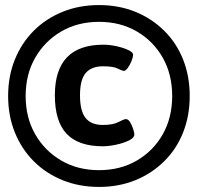

<svg xmlns="http://www.w3.org/2000/svg" viewBox="-20 -728 779 756"><path d="M370 8Q292 8 226.5 -18.5Q161 -45 113 -93Q65 -141 38.5 -206.5Q12 -272 12 -350Q12 -428 38.5 -493.5Q65 -559 113 -607Q161 -655 226.5 -681.5Q292 -708 370 -708Q448 -708 513 -681.5Q578 -655 626.5 -607Q675 -559 701 -493.5Q727 -428 727 -350Q727 -272 701 -206.5Q675 -141 626.5 -93Q578 -45 513 -18.5Q448 8 370 8ZM370 -58Q454 -58 519 -96Q584 -134 621 -199.5Q658 -265 658 -350Q658 -435 621 -500.5Q584 -566 519 -604Q454 -642 370 -642Q286 -642 221 -604Q156 -566 118.5 -500.5Q81 -435 81 -350Q81 -265 118.5 -199.5Q156 -134 221 -96Q286 -58 370 -58ZM385 -152Q289 -152 242.5 -201Q196 -250 196 -353Q196 -552 387 -552Q412 -552 439 -546Q466 -540 485 -531Q504 -522 504 -513Q504 -503 498 -488Q492 -473 483.5 -461Q475 -449 468 -449Q461 -449 443.5 -458Q426 -467 386 -467Q340 -467 317.5 -440.5Q295 -414 295 -353Q295 -291 317 -263.5Q339 -236 385 -236Q425 -236 446.5 -247.5Q468 -259 476 -259Q485 -259 492.5 -246.5Q500 -234 504.5 -219.5Q509 -205 509 -199Q509 -185 487 -174.5Q465 -164 436 -158Q407 -152 385 -152Z"/></svg>

Font: Asap ExtraBold
Style: Regular
Weight: 800
Designer: Pablo Cosgaya
Foundry: Omnibus-Type
Version: Version 3.001; ttfautohint (v1.8.4.7-5d5b)